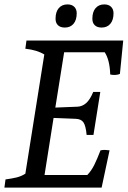

<svg xmlns="http://www.w3.org/2000/svg" viewBox="-21 -851 579 871"><path d="M94 -63 180 -604Q147 -624 94 -630L99 -667H538L523 -516Q513 -511 497 -511Q489 -511 479 -513Q477 -579 454 -614H270L230 -363L331 -367Q352 -368 369.5 -383Q387 -398 402 -434H434L403 -239H372Q368 -281 357.5 -296Q347 -311 323 -312L222 -316L181 -57H375Q394 -77 407 -103.5Q420 -130 435 -169Q445 -171 455 -171Q462 -171 476 -169L440 0H-1L4 -37Q33 -41 54 -46Q75 -51 94 -63ZM231 -766Q231 -797 245.5 -814Q260 -831 285 -831Q305 -831 316 -820Q327 -809 327 -791Q327 -760 312.5 -743Q298 -726 273 -726Q253 -726 242 -736.5Q231 -747 231 -766ZM398 -766Q398 -797 412.5 -814Q427 -831 452 -831Q472 -831 483 -820Q494 -809 494 -791Q494 -760 479.5 -743Q465 -726 440 -726Q420 -726 409 -736.5Q398 -747 398 -766Z"/></svg>

Font: Caladea
Style: Italic
Weight: 400
Italic angle: -9°
Designer: Carolina Giovagnoli and Andres Torresi
Foundry: Carolina Giovagnoli & Andres Torresi
Version: Version 1.001